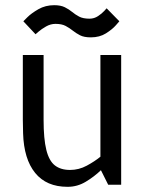

<svg xmlns="http://www.w3.org/2000/svg" viewBox="-20 -712 551 740"><path d="M240 8Q159 8 115.5 -45.5Q72 -99 69 -198L68 -250V-500H148V-250Q148 -177 158.5 -134.5Q169 -92 191.5 -74.5Q214 -57 250 -57Q284 -57 314.5 -73.5Q345 -90 367 -108V-500H447V0H397L369 -56Q343 -31 310.5 -11.5Q278 8 241 8H240ZM70 -630Q70 -630 85.5 -645.5Q101 -661 128 -676.5Q155 -692 189 -692Q214 -692 230 -684Q246 -676 258 -666Q270 -656 285 -648Q300 -640 325 -640Q343 -640 358 -650Q373 -660 382 -670Q391 -680 391 -680L440 -630Q440 -630 426.5 -614.5Q413 -599 388.5 -583.5Q364 -568 330 -568Q304 -568 288.5 -576Q273 -584 260.5 -594Q248 -604 233 -612Q218 -620 194 -620Q175 -620 157.5 -610Q140 -600 128.5 -590Q117 -580 117 -580Z"/></svg>

Font: Epunda Sans
Style: Regular
Weight: 400
Designer: Simon Atzbach
Foundry: typofactur
Version: Version 2.204; ttfautohint (v1.8.4.7-5d5b)